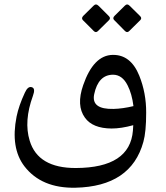

<svg xmlns="http://www.w3.org/2000/svg" viewBox="-20 -625 754 871"><path d="M491.2 -376Q573.2 -377.4 611.8 -281.7Q643.6 -202.6 643.1 -113.8Q643.1 -26.4 630.4 18.6Q574.7 221.2 321.8 226.6Q168 229.5 90.8 129.4Q26.9 45.9 55.2 -96.2Q65.4 -146 92.8 -204.6Q106.4 -234.9 124 -229.5Q142.1 -224.6 129.4 -190.4Q87.4 -75.2 114.7 13.2Q152.3 137.7 324.2 137.2Q569.8 136.2 583 -32.7Q584 -44.9 584.5 -57.1Q529.8 -42 486.3 -42Q399.9 -42.5 365.2 -91.3Q325.2 -146.5 357.4 -238.8Q404.3 -374.5 491.2 -376ZM407.2 -197.3Q393.1 -128.4 495.1 -130.9Q536.1 -131.8 585.4 -143.6Q578.6 -199.2 558.6 -238.3Q534.7 -285.6 493.2 -286.1Q425.8 -286.1 407.2 -197.3ZM427.4 -598.4 473.9 -551.9Q483.4 -542.5 474.5 -533.6L425.2 -484.9Q415.2 -474.3 405.3 -484.3L356 -533.6Q347.7 -542.5 357.7 -553L404.2 -598.9Q415.2 -610.6 427.4 -598.4ZM568.6 -598.4 615.7 -551.9Q625.1 -542.5 616.3 -533.6L567 -484.9Q557 -474.3 547 -484.3L498.3 -533.6Q488.9 -542.5 500 -553.5L545.9 -598.9Q557 -610.6 568.6 -598.4Z"/></svg>

Font: Gandom FD-WOL
Style: FD-WOL
Weight: 400
Foundry: DejaVu fonts team - Redesigned by Saber Rastikerdar - Based on Samim Font
Version: Version 0.6